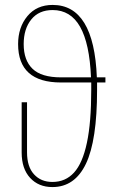

<svg xmlns="http://www.w3.org/2000/svg" viewBox="-20 -757 476 787"><path d="M412.1 -439.9V-418.9H377.9V-388.2Q377.9 -181.6 332.3 -85.9Q286.6 9.8 194.8 9.8Q138.2 9.8 103.5 -27.8Q68.8 -65.4 68.8 -131.8V-337.9H90.8V-132.8Q90.8 -73.7 119.4 -42.5Q147.9 -11.2 194.8 -11.2Q248.5 -11.2 283.4 -49.6Q318.4 -87.9 336.2 -171.6Q354 -255.4 354 -388.2V-418.9H230Q54.2 -418.9 54.2 -576.2Q54.2 -645 92.3 -690.9Q130.4 -736.8 195.8 -736.8Q365.2 -736.8 377 -439.9ZM230 -439.9H353Q347.2 -578.6 308.3 -647.2Q269.5 -715.8 195.8 -715.8Q139.2 -715.8 108.2 -677.2Q77.1 -638.7 77.1 -576.2Q77.1 -509.8 113.5 -474.9Q149.9 -439.9 230 -439.9Z"/></svg>

Font: Fira Sans Compressed Thin
Style: Regular
Weight: 100
Width: 1
Designer: Carrois Corporate & Edenspiekermann AG
Foundry: Carrois Corporate GbR & Edenspiekermann AG
Version: Version 4.203;PS 004.203;hotconv 1.0.88;makeotf.lib2.5.64775